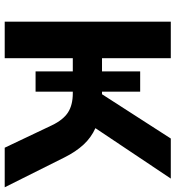

<svg xmlns="http://www.w3.org/2000/svg" viewBox="15 -760 745 815"><g transform="rotate(90 387.5 -352.5)"><path d="M72 0V-705H227V-413H283V-575H369V-413H380L568 -705H738L524 -385Q564 -367 594 -334.5Q624 -302 648 -254L775 0H607L512 -200Q489 -248 457.5 -268.5Q426 -289 376 -289H369V-131H283V-289H227V0Z"/></g></svg>

Font: Mulish ExtraBold
Style: Regular
Weight: 800
Designer: Vernon Adams
Foundry: Vernon Adams
Version: Version 3.603; ttfautohint (v1.8.3)